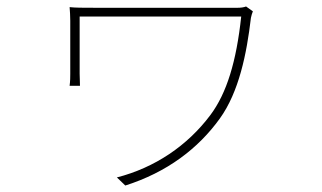

<svg xmlns="http://www.w3.org/2000/svg" viewBox="-20 -518 996 593"><path d="M740 -498C733 -495 722 -494 715 -494H269C238 -494 212 -494 195 -496C196 -483 197 -469 197 -454V-290C197 -282 197 -267 195 -253H227C227 -267 226 -280 226 -290V-467H725C710 -327 680 -230 630 -163C559 -68 458 0 341 30L367 55C496 14 592 -59 659 -152C718 -234 742 -352 755 -463C756 -468 759 -479 761 -483Z"/></svg>

Font: Kinto Sans Thin
Style: Regular
Weight: 100
Designer: Authors: Ryoko NISHIZUKA  (kana & ideographs); Paul D. Hunt (Latin, Greek & Cyrillic); Wenlong ZHANG  (bopomofo); Sandol
Foundry: Adobe Systems Incorporated, ookami Inc.
Version: Version 0.001